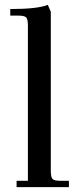

<svg xmlns="http://www.w3.org/2000/svg" viewBox="-20 -766 321 786"><path d="M22 -702.1V-729Q133.8 -729 175.8 -746.1L188 -717.8V-65.9Q188 -41 195.1 -33.4Q202.1 -25.9 227.1 -25.9H262.2V0H47.9V-25.9H94.2V-662.1Q94.2 -687 87.2 -694.6Q80.1 -702.1 55.2 -702.1Z"/></svg>

Font: Dihjauti S
Style: Bold
Weight: 700
Designer: T. Christopher White
Version: Version 3.0.0